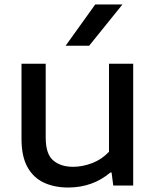

<svg xmlns="http://www.w3.org/2000/svg" viewBox="-20 -828 698 857"><path d="M284 9Q222.5 9 175.5 -13Q128.5 -35 102.2 -82.8Q76 -130.5 76 -208V-543.5H184V-213.5Q184 -140.5 217.5 -112Q251 -83.5 306 -83.5Q348.5 -83.5 391.5 -100Q434.5 -116.5 466.5 -150.5V-543.5H574.5V0H485.5L478 -58H472.5Q393.5 9 284 9ZM273 -624 405 -808H526.5L378 -624Z"/></svg>

Font: Encode Sans Expanded Medium
Style: Regular
Weight: 500
Width: 7
Designer: Multiple Designers
Foundry: Impallari Type
Version: Version 3.000; ttfautohint (v1.8.3) -l 8 -r 50 -G 200 -x 14 